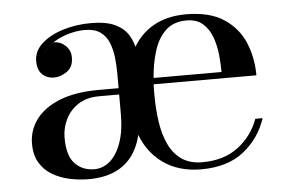

<svg xmlns="http://www.w3.org/2000/svg" viewBox="-41 -526 880 591"><g transform="rotate(-5 399.0 -230.0)"><path d="M211 10Q181.5 10 152.2 3.8Q123 -2.5 99 -16.5Q75 -30.5 60.5 -54.5Q46 -78.5 46 -113.5Q46 -155.5 71 -189Q96 -222.5 144.8 -241.8Q193.5 -261 264.5 -261H326.5V-304.5Q326.5 -329.5 323.8 -355Q321 -380.5 312.5 -401.8Q304 -423 286.2 -435.8Q268.5 -448.5 238.5 -448.5Q219 -448.5 199.2 -444Q179.5 -439.5 161.8 -431.5Q144 -423.5 129.8 -412Q115.5 -400.5 107 -386Q114 -397.5 122.8 -405.8Q131.5 -414 140 -419Q160.5 -419 176 -404.5Q191.5 -390 191.5 -368Q191.5 -338 171.5 -324.5Q151.5 -311 132.5 -311Q109.5 -311 95.2 -325Q81 -339 81 -366Q81 -397 106.5 -420Q132 -443 172.5 -455.5Q213 -468 258.5 -468Q305.5 -468 333 -455Q360.5 -442 374 -420Q387.5 -398 392 -370.5L382 -370Q405.5 -418 448.8 -443.8Q492 -469.5 552.5 -469.5Q625 -469.5 669 -440.8Q713 -412 732.8 -365Q752.5 -318 752.5 -263.5H435Q434.5 -255.5 434.5 -247Q434.5 -238.5 434.5 -230Q434.5 -187 440.2 -147.8Q446 -108.5 460.2 -77.8Q474.5 -47 499.8 -29.2Q525 -11.5 564 -11.5Q631 -11.5 675 -45.2Q719 -79 737.5 -130.5H760Q740.5 -70 690.5 -30Q640.5 10 558.5 10Q487.5 10 438.5 -26Q389.5 -62 369 -127.5L377.5 -129Q370 -83.5 348.8 -52.5Q327.5 -21.5 293 -5.8Q258.5 10 211 10ZM230.5 -19Q258 -19 279.8 -38.2Q301.5 -57.5 314 -93.8Q326.5 -130 326.5 -180.5V-241.5H264.5Q226.5 -241.5 200.5 -224.8Q174.5 -208 161 -181Q147.5 -154 147.5 -123Q147.5 -67.5 171 -43.2Q194.5 -19 230.5 -19ZM436.5 -283H646.5Q646.5 -308 643.5 -337Q640.5 -366 631 -391.8Q621.5 -417.5 602.8 -434Q584 -450.5 552.5 -450.5Q512.5 -450.5 488.2 -427.5Q464 -404.5 452 -366.5Q440 -328.5 436.5 -283Z"/></g></svg>

Font: Bodoni Moda
Style: Regular
Weight: 400
Designer: Owen Earl
Foundry: indestructible type
Version: Version 2.005